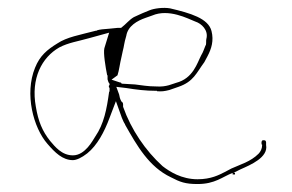

<svg xmlns="http://www.w3.org/2000/svg" viewBox="-20 -486 732 482"><path d="M68 -316C41 -250 64 -165 99 -125C118 -103 137 -84 163 -84C172 -84 185 -90 199 -101C224 -121 242 -155 255 -190L271 -232L286 -190C289 -183 291 -178 294 -174V-173C324 -120 354 -67 409 -41C432 -29 445 -24 476 -24C520 -24 538 -42 564 -52V-48H570V-52H566L584 -61C609 -72 654 -91 648 -122V-129C647 -133 647 -134 640 -134C639 -134 635 -132 637 -123H638V-121C638 -113 634 -105 629 -100C609 -80 583 -73 561 -63L544 -54C530 -47 510 -36 476 -36C436 -36 406 -55 388 -69C345 -108 309 -161 289 -218V-224C289 -228 287 -230 284 -232V-233C281 -238 280 -244 279 -249L272 -268L297 -265C322 -261 345 -258 372 -258H374V-257C386 -256 393 -257 405 -260L428 -268C466 -281 473 -303 493 -330L501 -345C511 -364 517 -384 511 -408C503 -440 458 -453 407 -465C390 -468 367 -465 355 -460L338 -453C332 -450 324 -447 316 -443C304 -436 297 -426 284 -416H275L255 -414C241 -413 230 -412 224 -410L223 -409H221C179 -398 148 -393 124 -377C98 -361 80 -346 68 -316ZM70 -218C57 -289 85 -342 129 -367C152 -379 175 -382 203 -390L254 -404L242 -365C239 -353 245 -317 249 -297H250V-287C250 -287 252 -278 255 -276V-272H254C253 -271 253 -267 254 -266H255V-256H254C248 -212 241 -175 219 -143C213 -134 194 -96 163 -96C135 -96 118 -118 106 -132C86 -157 76 -182 70 -218ZM242 -364V-365ZM260 -286 275 -297C279 -309 281 -327 285 -343L288 -357C292 -372 291 -376 297 -396C301 -421 325 -434 345 -441L362 -447C404 -465 452 -439 470 -432C486 -427 504 -410 498 -388C497 -384 498 -378 497 -374V-373L496 -372C492 -363 491 -357 485 -347C475 -328 465 -289 422 -278C414 -276 398 -267 372 -269C351 -269 336 -272 319 -274L285 -276V-277C284 -278 284 -279 281 -279ZM275 -414V-415ZM279 -249V-250ZM297 -396V-397ZM372 -268V-269ZM498 -387V-388ZM566 -52Z"/></svg>

Font: Stray Cat
Style: HlExt
Weight: 100
Version: Version 1.0